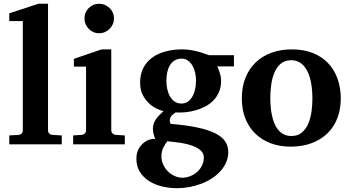

<svg xmlns="http://www.w3.org/2000/svg" viewBox="-20 -760 1845 1011"><path d="M28.8 0V-46.9L78.1 -49.8Q87.9 -50.8 94 -57.1Q100.1 -63.5 100.1 -73.2V-648.9H28.8V-689.9L182.1 -740.2H232.9V-73.2Q232.9 -63.5 239 -57.1Q245.1 -50.8 254.9 -49.8L305.2 -46.9V0Z M365.2 0V-46.9L411.1 -49.8Q419.9 -50.8 426.5 -57.4Q433.1 -64 433.1 -73.2V-409.2H369.1V-450.2L515.1 -500H565.9V-73.2Q565.9 -64 573 -57.4Q580.1 -50.8 588.9 -49.8L637.2 -46.9V0ZM580.1 -663.1Q580.1 -647 574 -632.8Q567.9 -618.7 557.1 -607.9Q546.4 -597.2 532.2 -591.1Q518.1 -585 502 -585Q485.8 -585 471.7 -591.1Q457.5 -597.2 447.3 -607.9Q437 -618.7 430.9 -632.8Q424.8 -647 424.8 -663.1Q424.8 -679.2 430.9 -693.4Q437 -707.5 447.3 -717.8Q457.5 -728 471.7 -734.1Q485.8 -740.2 502 -740.2Q518.1 -740.2 532.2 -734.1Q546.4 -728 557.1 -717.8Q567.9 -707.5 574 -693.4Q580.1 -679.2 580.1 -663.1Z M1053.2 68.8Q1053.2 51.3 1042.5 38.6Q1031.7 25.9 1014.6 16.8Q997.6 7.8 976.1 2Q954.6 -3.9 933.1 -7.6Q911.6 -11.2 892.6 -12.9Q873.5 -14.6 860.8 -16.1Q856 -8.8 850.6 -1Q845.2 6.8 840.6 16.1Q835.9 25.4 833 36.9Q830.1 48.3 830.1 62Q829.6 85.9 839.4 106.7Q849.1 127.4 864.7 142.8Q880.4 158.2 900.1 167Q919.9 175.8 939.9 175.8Q960 175.8 980.2 168.2Q1000.5 160.6 1016.6 146.7Q1032.7 132.8 1043 113Q1053.2 93.3 1053.2 68.8ZM1012.2 -335.9Q1012.2 -356.4 1007.6 -377.2Q1002.9 -397.9 993.4 -414.3Q983.9 -430.7 969.7 -440.9Q955.6 -451.2 937 -451.2Q914.6 -451.2 898.9 -441.2Q883.3 -431.2 873.8 -414.6Q864.3 -397.9 860.1 -377.2Q856 -356.4 856 -335Q856 -313 860.6 -291.3Q865.2 -269.5 874.8 -252.7Q884.3 -235.8 899.4 -225.3Q914.6 -214.8 935.1 -214.8Q955.6 -214.8 970 -225.3Q984.4 -235.8 993.9 -253.2Q1003.4 -270.5 1007.8 -292.2Q1012.2 -314 1012.2 -335.9ZM1124 -410.2Q1129.4 -399.4 1133.8 -387.2Q1137.7 -376.5 1140.9 -363Q1144 -349.6 1144 -334Q1144 -300.3 1132.8 -274.7Q1121.6 -249 1102.8 -230.2Q1084 -211.4 1059.6 -198.7Q1035.2 -186 1008.5 -178.7Q981.9 -171.4 955.1 -168.9Q928.2 -166.5 904.8 -168Q896 -162.1 888.9 -155.8Q881.8 -149.4 877.9 -142.3Q874 -135.3 873.8 -127Q873.5 -118.7 877.9 -107.9Q960 -101.1 1017.8 -88.9Q1075.7 -76.7 1112.3 -58.6Q1148.9 -40.5 1165.5 -15.9Q1182.1 8.8 1182.1 40Q1182.1 68.8 1171.1 94.2Q1160.2 119.6 1141.1 140.9Q1122.1 162.1 1096.2 179Q1070.3 195.8 1040.3 207.3Q1010.3 218.8 977.5 224.9Q944.8 231 912.1 231Q872.6 231 834.2 221.9Q795.9 212.9 765.6 193.8Q735.4 174.8 716.8 145.5Q698.2 116.2 698.2 76.2Q698.2 44.9 710 24.2Q721.7 3.4 737.8 -9Q753.9 -21.5 770.8 -25.9Q787.6 -30.3 797.9 -28.8Q791 -42.5 788.1 -57.4Q785.2 -72.3 785.2 -82Q785.2 -94.7 788.6 -106.2Q792 -117.7 798.8 -128.7Q805.7 -139.6 816.2 -150.9Q826.7 -162.1 840.8 -174.8Q827.6 -177.7 806.9 -187Q786.1 -196.3 766.4 -214.1Q746.6 -231.9 732.2 -259Q717.8 -286.1 717.8 -325.2Q717.8 -370.1 735.1 -403.1Q752.4 -436 782.5 -457.5Q812.5 -479 852.8 -489.5Q893.1 -500 939 -500Q962.4 -500 983.2 -496.6Q1003.9 -493.2 1021.7 -488.5Q1039.6 -483.9 1054.4 -478.5Q1069.3 -473.1 1082 -469.2H1211.9V-410.2Z M1625 -242.2Q1625 -263.2 1623 -286.4Q1621.1 -309.6 1616.5 -332Q1611.8 -354.5 1603.5 -374.5Q1595.2 -394.5 1582.8 -409.7Q1570.3 -424.8 1553.2 -433.8Q1536.1 -442.9 1513.2 -442.9Q1479.5 -442.9 1458 -424.3Q1436.5 -405.8 1424.6 -376.7Q1412.6 -347.7 1408 -313Q1403.3 -278.3 1403.3 -246.1Q1403.3 -224.6 1405 -201.2Q1406.7 -177.7 1411.4 -155.3Q1416 -132.8 1423.8 -112.8Q1431.6 -92.8 1444.1 -77.4Q1456.5 -62 1473.6 -53Q1490.7 -43.9 1514.2 -43.9Q1548.3 -43.9 1569.8 -62.3Q1591.3 -80.6 1603.5 -109.4Q1615.7 -138.2 1620.4 -173.3Q1625 -208.5 1625 -242.2ZM1774.4 -241.2Q1774.4 -185.1 1756.6 -138.4Q1738.8 -91.8 1704.6 -58.3Q1670.4 -24.9 1621.3 -6.3Q1572.3 12.2 1510.3 12.2Q1453.1 12.2 1406 -5.4Q1358.9 -22.9 1325 -55.7Q1291 -88.4 1272.2 -135.5Q1253.4 -182.6 1253.4 -242.2Q1253.4 -303.7 1272.9 -351.6Q1292.5 -399.4 1327.4 -432.4Q1362.3 -465.3 1410.6 -482.7Q1459 -500 1517.1 -500Q1579.1 -500 1627 -481Q1674.8 -461.9 1707.5 -427.5Q1740.2 -393.1 1757.3 -345.7Q1774.4 -298.3 1774.4 -241.2Z"/></svg>

Font: Charis SIL Am
Style: Bold
Weight: 700
Foundry: SIL International
Version: Version 5.000